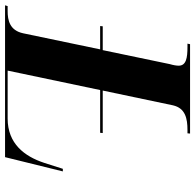

<svg xmlns="http://www.w3.org/2000/svg" viewBox="-54 -728 754 741"><g transform="rotate(90 322.5 -357.0)"><path d="M-28 0H558L613 -223H603L580 -151C555 -75 506 -10 409 -10H224L299 -367H464L465 -377H301L358 -648C369 -696 409 -704 453 -704H466L467 -714H122L120 -704H133C175 -704 205 -699 205 -670C205 -662 203 -649 199 -636L145 -377H53L52 -367H142L80 -70C69 -18 30 -10 -6 -10H-25Z"/></g></svg>

Font: Noto Serif Display
Style: Bold Italic
Weight: 700
Italic angle: -12°
Designer: Monotype Design Team
Foundry: Monotype Imaging Inc.
Version: Version 2.009